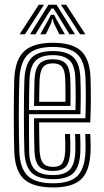

<svg xmlns="http://www.w3.org/2000/svg" viewBox="-20 -791 442 819"><path d="M206.8 8.5Q122.2 8.5 83.5 -25.9Q44.8 -60.2 41 -141Q40 -169 39.4 -210.6Q38.8 -252.2 38.8 -298.1Q38.8 -344 39.4 -386Q40 -428 41 -457Q45.5 -539 84.5 -573.8Q123.5 -608.5 205.5 -608.5Q286.8 -608.5 324.6 -574.8Q362.5 -541 366 -461Q366.8 -444 367.1 -422.2Q367.5 -400.5 367.5 -375.5Q367.5 -350.5 367 -323.5Q366.5 -296.5 365 -269H146.8Q147 -246.8 147.2 -224.8Q147.5 -202.8 147.9 -183.4Q148.2 -164 148.8 -149.2Q150.8 -111.8 163.5 -95.5Q176.2 -79.2 206.8 -79.2Q233.8 -79.2 245 -94.1Q256.2 -109 258 -146.2Q258.8 -158 258.5 -176.9Q258.2 -195.8 257 -219.5H278.8Q279.8 -195.8 280 -176.9Q280.2 -158 279.8 -145.2Q277.8 -99.2 261.1 -80.5Q244.5 -61.8 206.8 -61.8Q165.2 -61.8 147 -81.1Q128.8 -100.5 127 -147Q126.5 -163.8 126 -187Q125.5 -210.2 125.4 -236.1Q125.2 -262 125.2 -286.5H344.2Q345.2 -310.2 345.6 -334.2Q346 -358.2 346 -381Q346 -403.8 345.6 -423.9Q345.2 -444 344.5 -460Q341 -532 308 -561.4Q275 -590.8 205.5 -590.8Q133.2 -590.8 100 -559.5Q66.8 -528.2 62.8 -455.8Q61.5 -425.8 60.9 -383.5Q60.2 -341.2 60.2 -296Q60.2 -250.8 60.9 -210.2Q61.5 -169.8 62.5 -143Q66 -71.2 99.1 -40.2Q132.2 -9.2 206.8 -9.2Q278 -9.2 309.5 -39.8Q341 -70.2 344.5 -142Q345 -153 345 -166Q345 -179 344.6 -192.6Q344.2 -206.2 343.5 -219.5H365Q366 -201.2 366.5 -180.1Q367 -159 366 -141.2Q362.5 -60.5 325.8 -26Q289 8.5 206.8 8.5ZM206.8 -26.8Q144.2 -26.8 115.8 -53.4Q87.2 -80 84 -143.8Q83 -171.8 82.5 -212.8Q82 -253.8 82 -299.1Q82 -344.5 82.5 -385.6Q83 -426.8 84.2 -454.2Q87.8 -519 116.1 -546.1Q144.5 -573.2 205.5 -573.2Q263.8 -573.2 291.9 -548Q320 -522.8 322.8 -459.5Q323.8 -442.2 324.1 -418Q324.5 -393.8 324.4 -364.8Q324.2 -335.8 323.2 -304H103.8Q103.5 -256.8 103.8 -220.5Q104 -184.2 104.5 -145.5Q105.2 -91 128.5 -67.6Q151.8 -44.2 206.8 -44.2Q253.2 -44.2 275.9 -65.6Q298.5 -87 301.2 -143.2Q301.8 -158.8 301.5 -178.1Q301.2 -197.5 300.2 -219.5H321.8Q322.8 -199.2 323.1 -179.6Q323.5 -160 322.8 -142.8Q320 -79.5 293.5 -53.1Q267 -26.8 206.8 -26.8ZM103.8 -321.5H302Q302.8 -349.5 302.8 -375Q302.8 -400.5 302.4 -422Q302 -443.5 301.2 -459Q298.8 -514.8 274.8 -535.2Q250.8 -555.8 205.5 -555.8Q156 -555.8 132.4 -532.6Q108.8 -509.5 105.8 -453Q105 -435 104.5 -398.5Q104 -362 103.8 -321.5ZM125.2 -339.2Q125.5 -357 125.8 -376.8Q126 -396.5 126.4 -415.9Q126.8 -435.2 127.2 -451.8Q129.8 -499 148 -518.6Q166.2 -538.2 205.5 -538.2Q244 -538.2 260.9 -519.5Q277.8 -500.8 279.8 -457Q280.2 -445.8 280.6 -427.5Q281 -409.2 281 -386.5Q281 -363.8 280.5 -339.2ZM147.2 -356.8H259Q259.2 -377.2 259.2 -396.6Q259.2 -416 258.9 -431.6Q258.5 -447.2 258 -456.2Q256.5 -491.5 244.4 -506.1Q232.2 -520.8 205.5 -520.8Q176.8 -520.8 163.8 -505Q150.8 -489.2 149 -450.8Q148.5 -437.8 148.1 -423.1Q147.8 -408.5 147.5 -392.1Q147.2 -375.8 147.2 -356.8ZM63.5 -644.8 145.5 -770.8H167.8L86.5 -644.8ZM108 -644.8 186.8 -770.8H221.2L299.8 -644.8H276.2L226 -727L208.2 -754.5H199.5L181.8 -727L131.5 -644.8ZM151.8 -644.8 186 -706.2 196.8 -728H211L221.8 -706.2L256.8 -644.8H233L209 -693.8L205.5 -709.2H202.2L198.8 -693.8L175.5 -644.8ZM321.5 -644.8 240 -770.8H262.2L344.2 -644.8Z"/></svg>

Font: Big Shoulders Inline Display Thin
Style: Bold
Weight: 700
Version: Version 2.002